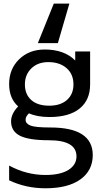

<svg xmlns="http://www.w3.org/2000/svg" viewBox="-20 -808 559 1058"><path d="M117.2 -342.8Q117.2 -288.1 152.3 -256.8Q187.5 -225.6 251 -225.6Q313.5 -225.6 349.1 -257.3Q384.8 -289.1 384.8 -342.8Q384.8 -399.4 346.7 -432.6Q308.6 -465.8 246.1 -465.8Q188.5 -465.8 152.8 -431.2Q117.2 -396.5 117.2 -342.8ZM230.5 156.2Q312.5 156.2 356.9 128.4Q401.4 100.6 401.4 53.7Q401.4 -35.2 249 -35.2Q138.7 -35.2 89.8 -60.1Q41 -85 41 -139.6Q41 -180.7 80.1 -221.7Q30.3 -265.6 30.3 -344.7Q30.3 -427.7 85.4 -481.4Q140.6 -535.2 226.6 -535.2Q334 -535.2 394.5 -474.6V-524.4H476.6V-342.8Q476.6 -256.8 418.9 -210Q361.3 -163.1 252.9 -163.1Q184.6 -163.1 139.6 -183.6Q120.1 -165 121.1 -147.5Q121.1 -127 147.5 -116.2Q173.8 -105.5 257.8 -105.5Q490.2 -105.5 491.2 45.9Q491.2 131.8 422.9 180.7Q354.5 229.5 230.5 229.5Q122.1 229.5 30.3 185.5V104.5Q126 156.2 230.5 156.2ZM362.3 -788.1 298.8 -570.3H188.5L276.4 -788.1Z"/></svg>

Font: Gen Shin Gothic Regular
Style: Regular
Weight: 400
Designer: [Source Han Sans]
Ryoko NISHIZUKA  (kana & ideographs); Paul D. Hunt (Latin, Greek & Cyrillic); Wenlong ZHANG  (bopomofo
Version: Version 1.002.20150607